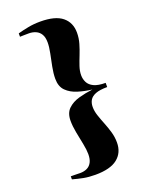

<svg xmlns="http://www.w3.org/2000/svg" viewBox="-173 -895 861 1121"><g transform="rotate(-20 258.0 -334.5)"><path d="M220 141Q179.5 141 147.2 134.8Q115 128.5 81 119V100Q91 100 100.8 100.2Q110.5 100.5 120.2 100.5Q130 100.5 139.5 101Q163.5 101 182 92.2Q200.5 83.5 211 64Q221.5 44.5 221.5 13.5Q221.5 -14 213.8 -52.2Q206 -90.5 198.2 -130.8Q190.5 -171 190.5 -204.5Q190.5 -252.5 217.2 -278.2Q244 -304 285.8 -315.8Q327.5 -327.5 373 -333Q327.5 -338.5 285.8 -351.2Q244 -364 217.2 -390.8Q190.5 -417.5 190.5 -465.5Q190.5 -499 198.2 -538.2Q206 -577.5 213.8 -615.2Q221.5 -653 221.5 -680.5Q221.5 -712.5 210.2 -731.5Q199 -750.5 179.5 -759.2Q160 -768 136 -768Q127 -768 117.8 -767.8Q108.5 -767.5 99.5 -767.5Q90.5 -767.5 81 -767V-788Q111.5 -796.5 146.5 -803.2Q181.5 -810 222 -810Q315 -810 358.5 -774.2Q402 -738.5 402 -676Q402 -642 392.5 -609.5Q383 -577 370.8 -546.5Q358.5 -516 349 -487.8Q339.5 -459.5 339.5 -433.5Q339.5 -409.5 350 -388.8Q360.5 -368 386.5 -355.5Q412.5 -343 459 -343V-317Q412.5 -317 386.5 -306.8Q360.5 -296.5 350 -278.5Q339.5 -260.5 339.5 -236.5Q339.5 -210.5 349 -182Q358.5 -153.5 370.8 -123Q383 -92.5 392.5 -60.2Q402 -28 402 6.5Q402 69.5 357.5 105.2Q313 141 220 141Z"/></g></svg>

Font: Merriweather 144pt Black
Style: Regular
Weight: 900
Version: Version 2.100